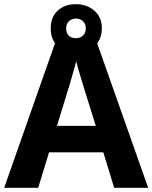

<svg xmlns="http://www.w3.org/2000/svg" viewBox="-20 -900 730 920"><path d="M527 0 475 -170H215L163 0H0L252 -717H437L690 0ZM387 -463Q382 -480 374 -506Q366 -532 358 -559Q350 -586 345 -606Q340 -586 331.5 -556.5Q323 -527 315.5 -500.5Q308 -474 304 -463L253 -297H439ZM344 -648Q290 -648 256.5 -679Q223 -710 223 -764Q223 -818 256.5 -849Q290 -880 344 -880Q396 -880 432 -849Q468 -818 468 -765Q468 -710 432.5 -679Q397 -648 344 -648ZM344 -717Q364 -717 377.5 -729.5Q391 -742 391 -764Q391 -786 377.5 -798.5Q364 -811 344 -811Q324 -811 310.5 -798.5Q297 -786 297 -764Q297 -742 309 -729.5Q321 -717 344 -717Z"/></svg>

Font: Noto Sans Tangsa
Style: Bold
Weight: 700
Version: Version 1.504